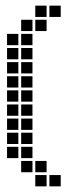

<svg xmlns="http://www.w3.org/2000/svg" viewBox="-20 -665 290 680"><path d="M5 -545V-505H45V-545ZM5 -495V-455H45V-495ZM5 -445V-405H45V-445ZM5 -395V-355H45V-395ZM5 -345V-305H45V-345ZM5 -295V-255H45V-295ZM5 -245V-205H45V-245ZM5 -195V-155H45V-195ZM5 -145V-105H45V-145ZM55 -145V-105H95V-145ZM55 -195V-155H95V-195ZM55 -245V-205H95V-245ZM55 -295V-255H95V-295ZM55 -345V-305H95V-345ZM55 -395V-355H95V-395ZM55 -445V-405H95V-445ZM55 -495V-455H95V-495ZM55 -545V-505H95V-545ZM55 -595V-555H95V-595ZM105 -595V-555H145V-595ZM105 -645V-605H145V-645ZM155 -645V-605H195V-645ZM55 -95V-55H95V-95ZM105 -95V-55H145V-95ZM105 -45V-5H145V-45ZM155 -45V-5H195V-45Z"/></svg>

Font: Nose Transport 13 Square
Style: Regular
Weight: 400
Designer: Nico Rohrbach
Foundry: Nose
Version: Version 1.400;Glyphs 3.2.3 (3260)